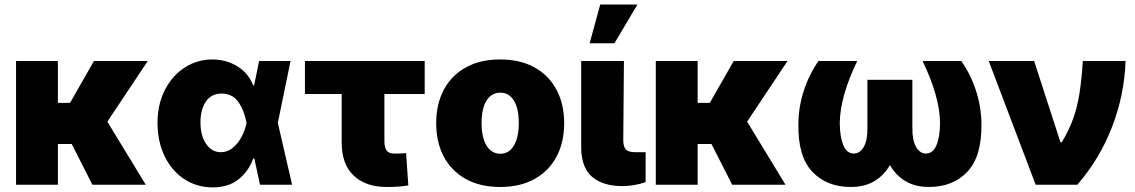

<svg xmlns="http://www.w3.org/2000/svg" viewBox="-20 -815 5009 847"><path d="M387.7 0 296.4 -179.7H235.4V0H50.8V-545.9H235.4V-361.3H289.1L394.5 -545.9H631.8L453.6 -278.3L623 0Z M917 11.7Q848.1 11.2 793.2 -24.7Q738.3 -60.5 706.8 -124.8Q675.3 -189 674.8 -272.5Q675.3 -356.4 708 -419.4Q740.7 -482.4 795.7 -517.6Q850.6 -552.7 917 -552.7Q977.5 -552.7 1026.9 -522.5Q1076.2 -492.2 1096.7 -438.5H1101.1L1123 -545.9H1261.7L1205.6 -272.9L1268.6 0H1127L1102.1 -115.2H1096.7Q1078.6 -62.5 1034.2 -25.4Q989.7 11.7 917 11.7ZM864.3 -275.4Q864.3 -217.3 889.2 -180.4Q914.1 -143.6 954.1 -143.6Q982.4 -143.6 1005.4 -161.6Q1028.3 -179.7 1044.4 -209Q1060.5 -238.3 1067.4 -271.5L1067.9 -272.9L1067.4 -274.4Q1056.6 -329.6 1031 -365.7Q1005.4 -401.9 958 -402.3Q911.1 -401.9 887.7 -366.2Q864.3 -330.6 864.3 -275.4Z M1853.5 -545.9V-400.4H1675.8V-187.5Q1676.3 -165 1685.3 -151.4Q1694.3 -137.7 1718.8 -137.7Q1737.8 -137.7 1747.1 -137.9Q1756.3 -138.2 1771.5 -139.6L1781.2 2.9Q1760.3 6.3 1739 8.1Q1717.8 9.8 1685.5 9.8Q1593.3 9.8 1540.3 -40.3Q1487.3 -90.3 1487.3 -186.5V-400.4H1325.2V-545.9Z M2186.5 9.8Q2097.7 9.8 2034.4 -25.6Q1971.2 -61 1937.7 -124.3Q1904.3 -187.5 1904.3 -271.5Q1904.3 -355.5 1937.7 -418.7Q1971.2 -481.9 2034.4 -517.3Q2097.7 -552.7 2186.5 -552.7Q2275.4 -552.7 2338.6 -517.3Q2401.9 -481.9 2435.3 -418.7Q2468.8 -355.5 2468.8 -271.5Q2468.8 -187.5 2435.3 -124.3Q2401.9 -61 2338.6 -25.6Q2275.4 9.8 2186.5 9.8ZM2187.5 -136.7Q2225.1 -136.7 2246.8 -172.6Q2268.6 -208.5 2268.6 -272.5Q2268.6 -336.9 2246.8 -371.6Q2225.1 -406.2 2187.5 -406.2Q2148.4 -406.2 2126.5 -371.6Q2104.5 -336.9 2104.5 -272.5Q2104.5 -208.5 2126.5 -172.6Q2148.4 -136.7 2187.5 -136.7Z M2543.9 -545.9H2732.4L2729.5 -194.3Q2730.5 -166 2741.5 -154.8Q2752.4 -143.6 2784.2 -143.6H2828.1V-11.7Q2804.2 -2.9 2777.3 1.5Q2750.5 5.9 2725.6 5.9Q2640.1 5.9 2592.3 -34.7Q2544.4 -75.2 2543.9 -165ZM2581.1 -624 2627.9 -794.9H2792L2690.4 -624Z M3210 0 3118.7 -179.7H3057.6V0H2873V-545.9H3057.6V-361.3H3111.3L3216.8 -545.9H3454.1L3275.9 -278.3L3445.3 0Z M3590.8 -545.9H3761.7Q3725.1 -470.7 3705.1 -401.1Q3685.1 -331.5 3684.6 -272.5Q3685.1 -210.9 3700.4 -174.3Q3715.8 -137.7 3747.1 -137.7Q3773.4 -137.7 3790.3 -166.7Q3807.1 -195.8 3806.6 -250V-462.9H4004.9V-250Q4004.4 -195.8 4021.2 -166.7Q4038.1 -137.7 4064.5 -137.7Q4095.7 -137.7 4111.1 -174.3Q4126.5 -210.9 4127 -272.5Q4126.5 -331.5 4106.4 -401.1Q4086.4 -470.7 4049.8 -545.9H4220.7Q4262.2 -486.8 4285.6 -414.8Q4309.1 -342.8 4309.6 -266.6Q4311 -124 4247.3 -57.1Q4183.6 9.8 4078.1 9.8Q4017.1 9.8 3974.4 -15.9Q3931.6 -41.5 3905.8 -86.9Q3879.9 -41.5 3837.2 -15.9Q3794.4 9.8 3733.4 9.8Q3627.4 9.8 3563.7 -57.1Q3500 -124 3502 -266.6Q3502.4 -342.8 3525.9 -414.8Q3549.3 -486.8 3590.8 -545.9Z M4548.8 0 4341.8 -545.9H4542L4658.2 -187.5H4664.1Q4695.8 -240.7 4714.1 -291.3Q4732.4 -341.8 4741.9 -402.3Q4751.5 -462.9 4756.8 -545.9H4945.3Q4940.4 -396 4885.5 -254.4Q4830.6 -112.8 4732.4 0Z"/></svg>

Font: Inter Tight Black
Style: Regular
Weight: 900
Designer: Rasmus Andersson
Foundry: rsms
Version: Version 3.004; ttfautohint (v1.8.4.7-5d5b)